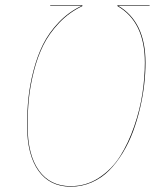

<svg xmlns="http://www.w3.org/2000/svg" viewBox="-20 -700 629 730"><path d="M249 9.8Q169.4 9.8 126.2 -50.8Q83 -111.3 83 -222.2Q83 -275.9 87.9 -325.2Q92.8 -374.5 106.9 -429.9Q121.1 -485.4 143.3 -530.3Q165.5 -575.2 203.4 -615Q241.2 -654.8 291 -678.2H170.9V-680.2H293V-676.8Q243.2 -653.3 205.1 -613.3Q167 -573.2 144.8 -528.6Q122.6 -483.9 108.6 -428.7Q94.7 -373.5 89.8 -324.7Q85 -275.9 85 -222.2Q85 -111.8 127.7 -52Q170.4 7.8 249 7.8Q307.6 7.8 356.4 -24.2Q405.3 -56.2 436.8 -106.2Q468.3 -156.2 490.2 -219.7Q512.2 -283.2 521.5 -344.5Q530.8 -405.8 530.8 -461.9Q530.8 -616.7 426.8 -676.8V-680.2H548.8V-678.2H429.2Q533.2 -617.2 533.2 -461.9Q533.2 -422.4 528.3 -379.2Q523.4 -335.9 512.7 -289.8Q502 -243.7 486.1 -200.7Q470.2 -157.7 446.8 -119.1Q423.3 -80.6 395 -52Q366.7 -23.4 329.1 -6.8Q291.5 9.8 249 9.8Z"/></svg>

Font: Fira Sans Compressed Two
Style: Italic
Weight: 100
Width: 3
Italic angle: -8°
Designer: Carrois Corporate & Edenspiekermann AG
Foundry: Carrois Corporate GbR & Edenspiekermann AG
Version: Version 4.203;PS 004.203;hotconv 1.0.88;makeotf.lib2.5.64775